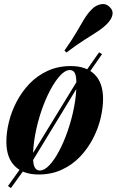

<svg xmlns="http://www.w3.org/2000/svg" viewBox="-20 -863 586 965"><path d="M331 -511Q308 -511 282.5 -483.5Q257 -456 232.5 -410Q208 -364 188.5 -307Q169 -250 157.5 -189.5Q146 -129 146 -74Q146 -38 154.5 -22Q163 -6 180 -6Q203 -6 228 -32.5Q253 -59 277 -104Q301 -149 320.5 -205.5Q340 -262 352 -323Q364 -384 364 -441Q364 -483 355.5 -497Q347 -511 331 -511ZM12 -151Q12 -197 24.5 -249Q37 -301 63 -351Q89 -401 127.5 -441.5Q166 -482 218.5 -506.5Q271 -531 336 -531Q413 -531 455.5 -489Q498 -447 498 -366Q498 -320 485.5 -268Q473 -216 447 -166Q421 -116 382.5 -75.5Q344 -35 291.5 -10.5Q239 14 174 14Q97 14 54.5 -28Q12 -70 12 -151ZM384 -466 478 -600 493 -591 394 -449ZM387 -454 135 -40 124 -58 377 -471ZM123 -40 35 82 20 72 113 -58ZM304 -609Q341 -661 363 -699Q385 -737 402.5 -766Q420 -795 441 -816Q460 -836 486.5 -841.5Q513 -847 532 -827Q550 -810 545 -787.5Q540 -765 517 -742Q497 -722 468.5 -703.5Q440 -685 402 -661Q364 -637 314 -599Z"/></svg>

Font: Playfair Display
Style: Bold Italic
Weight: 700
Italic angle: -14°
Designer: Claus Eggers Sørensen
Foundry: Claus Eggers Sørensen
Version: Version 1.203